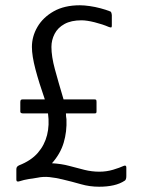

<svg xmlns="http://www.w3.org/2000/svg" viewBox="-20 -695 566 728"><path d="M356 13Q320 13 287 3.5Q254 -6 216 -15Q191 -21 167.5 -23.5Q144 -26 121 -21Q107 -19 88.5 -16Q70 -13 55 -8Q49 -6 45.5 -7Q42 -8 42 -14Q42 -24 42 -33.5Q42 -43 42 -53Q42 -58 44 -61.5Q46 -65 52 -68Q98 -86 123.5 -115.5Q149 -145 158.5 -183Q168 -221 162 -265Q139 -265 115.5 -265Q92 -265 68 -265Q63 -265 60 -266.5Q57 -268 57 -272Q57 -281 57 -289.5Q57 -298 57 -307Q57 -314 59 -316Q61 -318 65 -318Q86 -318 107.5 -318Q129 -318 150 -318Q128 -381 114.5 -432Q101 -483 101 -517Q101 -557 122 -593Q143 -629 183.5 -652Q224 -675 283 -675Q299 -675 320 -672Q341 -669 361.5 -663.5Q382 -658 397 -652Q401 -651 402.5 -646Q404 -641 404 -638Q404 -629 404 -618.5Q404 -608 404 -598Q404 -592 402 -591Q400 -590 392 -593Q369 -603 339 -610.5Q309 -618 289 -618Q250 -618 224.5 -604Q199 -590 187 -566.5Q175 -543 175 -517Q175 -481 188 -433Q201 -385 221 -318Q251 -318 280.5 -318Q310 -318 339 -318Q344 -318 345 -315.5Q346 -313 346 -307Q346 -299 346 -290.5Q346 -282 346 -273Q346 -268 344.5 -266.5Q343 -265 338 -265Q311 -265 284 -265Q257 -265 230 -265Q230 -259 230.5 -254Q231 -249 232 -243Q234 -196 221.5 -154Q209 -112 177 -76Q213 -74 242.5 -66Q272 -58 300 -51Q328 -44 357 -44Q384 -44 409 -51.5Q434 -59 449 -66Q459 -70 459 -60V-27Q459 -19 457 -15Q455 -11 453 -10Q435 2 410.5 7.5Q386 13 356 13Z"/></svg>

Font: Glory Thin
Style: Regular
Weight: 400
Version: Version 1.011